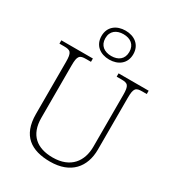

<svg xmlns="http://www.w3.org/2000/svg" viewBox="-229 -1112 1144 1255"><g transform="rotate(30 343.5 -484.5)"><path d="M346 -761C413 -761 466 -799 466 -870C466 -941 413 -979 346 -979C279 -979 226 -941 226 -870C226 -799 279 -761 346 -761ZM346 -788C294 -788 255 -815 255 -870C255 -925 294 -952 346 -952C398 -952 436 -925 436 -870C436 -815 398 -788 346 -788ZM345 10C501 10 577 -84 577 -215V-605C577 -679 590 -689 639 -689H672V-714H445V-689H481C529 -689 542 -679 542 -606V-216C542 -108 482 -22 346 -22C228 -22 153 -80 153 -210V-605C153 -679 166 -689 215 -689H251V-714H13V-689H48C97 -689 110 -679 110 -606V-214C110 -51 202 10 345 10Z"/></g></svg>

Font: Noto Serif Myanmar ExtraLight
Style: Regular
Weight: 200
Designer: Ben Mitchell and the Monotype Design Team
Foundry: Monotype Imaging Inc.
Version: Version 2.106